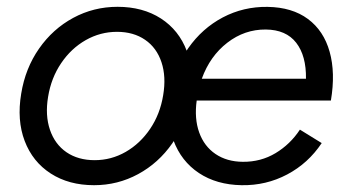

<svg xmlns="http://www.w3.org/2000/svg" viewBox="-20 -532 1025 564"><path d="M42.3 -257Q54.3 -331.3 94.7 -389.2Q135 -447 195.1 -479.5Q255.2 -512 325.3 -512Q399.5 -512 452.7 -477.7Q505.8 -443.3 528.7 -382.2Q551.5 -321 538.3 -243Q526.3 -168.7 486 -110.8Q445.7 -53 385.7 -20.5Q325.7 12 256.3 12Q182.3 12 129.1 -22.3Q75.8 -56.7 52.5 -117.9Q29.2 -179.2 42.3 -257ZM459.3 -252.2Q468.5 -306.5 454.4 -349.1Q440.3 -391.7 406.2 -415.1Q372.2 -438.5 323.7 -438.5Q274.8 -438.5 231.9 -414.2Q189 -389.8 159.7 -346.5Q130.3 -303.2 121.3 -247.8Q112.2 -193.5 126.7 -150.8Q141.2 -108.2 175.3 -84.8Q209.5 -61.5 258 -61.5Q306.8 -61.5 349.2 -85.8Q391.7 -110.2 421 -153.5Q450.3 -196.8 459.3 -252.2ZM480.2 -257Q492.3 -332.3 533 -390.5Q573.7 -448.7 634.4 -480.8Q695.2 -512.8 766 -511.8Q838.2 -510.7 884.6 -476.2Q931 -441.8 948.3 -380Q965.7 -318.2 952 -236.7H557.8Q550.5 -183.8 565.1 -143Q579.7 -102.2 613.1 -79.6Q646.5 -57 693.3 -56.7Q746.3 -56.2 789.5 -82.2Q832.7 -108.2 861 -151.2L925 -111.7Q885.5 -52.3 823.7 -19.6Q761.8 13.2 689.7 12Q616.3 10.8 564.2 -23.8Q512.2 -58.5 489.7 -119.3Q467.2 -180.2 480.2 -257ZM760.7 -445.3Q698.5 -445.8 647.7 -406.5Q596.8 -367.2 572.8 -300.8H878.8Q879.8 -368 850.1 -406.4Q820.3 -444.8 760.7 -445.3Z"/></svg>

Font: Oak Sans Light Italic
Style: Regular
Weight: 400
Italic angle: -9.5°
Foundry: Erik Kennedy, Walven
Version: Version 1.000;Glyphs 3.1.2 (3151)